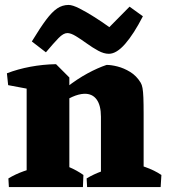

<svg xmlns="http://www.w3.org/2000/svg" viewBox="-20 -758 687 778"><path d="M88 0V-446L207 -498L261 -444V0ZM389 0V-285Q389 -331 371.5 -355Q354 -379 321 -378Q299 -377 273 -365.5Q247 -354 221 -337.5Q195 -321 171 -303L165 -329Q207 -371 250 -404.5Q293 -438 334.5 -460.5Q376 -483 412 -495Q431 -495 456.5 -488.5Q482 -482 507.5 -466.5Q533 -451 550 -423Q555 -415 557.5 -401Q560 -387 561 -362.5Q562 -338 562 -296V0ZM13 -413 8 -461Q52 -478 103 -487.5Q154 -497 207 -498L206 -428L130 -391ZM16 0 14 -35Q42 -52 75.5 -64Q109 -76 137 -83L128 0ZM171 0 196 -103Q227 -95 259 -81.5Q291 -68 318 -49L316 0ZM333 0 331 -35Q359 -52 392.5 -64Q426 -76 454 -83L445 0ZM472 0 497 -103Q529 -95 567.5 -81.5Q606 -68 634 -49L631 0ZM421 -540Q401 -540 378 -552.5Q355 -565 331.5 -582Q308 -599 287.5 -611.5Q267 -624 253 -624Q237 -624 217.5 -604Q198 -584 166 -546L109 -590Q143 -646 167 -678Q191 -710 212 -724Q233 -738 258 -738Q274 -738 302.5 -723.5Q331 -709 364 -688Q397 -667 423 -648L505 -731L559 -692Q522 -620 487 -580Q452 -540 421 -540Z"/></svg>

Font: Eczar
Style: Bold
Weight: 700
Designer: Vaibhav Singh
Foundry: Rosetta Type Foundry
Version: Version 2.000